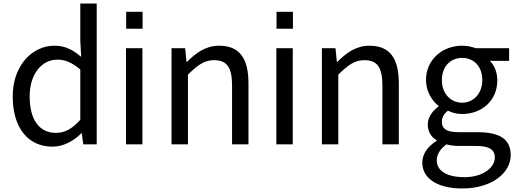

<svg xmlns="http://www.w3.org/2000/svg" viewBox="-20 -817 2927 1088"><path d="M277 14C342 14 400 -20 442 -63H443L452 1H528V-797H435V-587L440 -495C393 -534 351 -558 288 -558C164 -558 52 -447 52 -271C52 -90 141 14 277 14ZM297 -64C202 -64 148 -139 148 -272C148 -396 216 -479 304 -479C349 -479 388 -463 435 -423V-138C390 -88 348 -64 297 -64Z M694 -544V1H787V-544ZM695 -654H788V-750H695Z M1029 -544H952V1H1045V-394C1100 -448 1137 -476 1193 -476C1265 -476 1295 -436 1295 -332V1H1388V-344C1388 -485 1339 -558 1221 -558C1146 -558 1090 -517 1039 -466H1037Z M1546 -544V1H1639V-544ZM1547 -654H1640V-750H1547Z M1881 -544H1804V1H1897V-394C1952 -448 1989 -476 2045 -476C2117 -476 2147 -436 2147 -332V1H2240V-344C2240 -485 2191 -558 2073 -558C1998 -558 1942 -517 1891 -466H1889Z M2599 251C2767 251 2874 163 2874 62C2874 -28 2813 -68 2684 -68H2578C2505 -68 2484 -91 2484 -126C2484 -156 2498 -173 2518 -190C2543 -177 2570 -171 2599 -171C2708 -171 2798 -245 2798 -361C2798 -407 2782 -447 2756 -472H2865V-544H2675C2656 -551 2630 -558 2599 -558C2490 -558 2394 -482 2394 -363C2394 -298 2429 -245 2465 -217V-213C2437 -194 2404 -157 2404 -112C2404 -69 2425 -39 2454 -23V-19C2403 13 2373 57 2373 104C2373 199 2466 251 2599 251ZM2599 -235C2536 -235 2484 -284 2484 -363C2484 -443 2535 -489 2599 -489C2663 -489 2713 -443 2713 -363C2713 -284 2660 -235 2599 -235ZM2612 187C2512 187 2455 151 2455 92C2455 60 2472 29 2510 1C2534 8 2560 10 2580 10H2674C2746 10 2784 26 2784 76C2784 133 2716 187 2612 187Z"/></svg>

Font: Bithumb Trading Sans
Style: Regular
Weight: 400
Designer: HamHyungwon
Foundry: Bithumb
Version: Version 1.300;FEAKit 1.0